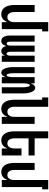

<svg xmlns="http://www.w3.org/2000/svg" viewBox="1108 -1884 783 3040"><g transform="rotate(90 1500.0 -363.5)"><path d="M202 8Q178 8 155.5 0Q133 -8 115.5 -24.5Q98 -41 87 -62Q76 -83 69.5 -106Q63 -129 61 -152.5Q59 -176 59 -200V-520H170V-200Q170 -187 171.5 -174Q173 -161 176.5 -148.5Q180 -136 186.5 -125Q193 -114 202.5 -105Q212 -96 224.5 -92Q237 -88 250 -88Q263 -88 275.5 -92Q288 -96 297.5 -105Q307 -114 313.5 -125Q320 -136 323.5 -148.5Q327 -161 328.5 -174Q330 -187 330 -200V-735H477V-639H441V0H330V-90Q322 -70 310.5 -51Q299 -32 282.5 -18.5Q266 -5 245 1.5Q224 8 202 8Z M628 8Q613 8 598 1.5Q583 -5 573 -17Q563 -29 557 -43.5Q551 -58 547.5 -73.5Q544 -89 543 -104.5Q542 -120 542 -136V-520H639V-136Q639 -127 640 -117.5Q641 -108 644 -99Q647 -90 654 -83Q661 -76 670 -76Q679 -76 686 -83Q693 -90 696 -99Q699 -108 700 -117.5Q701 -127 701 -136V-520H799V-136Q799 -127 800 -117.5Q801 -108 804 -99Q807 -90 814 -83Q821 -76 830 -76Q839 -76 846 -83Q853 -90 856 -99Q859 -108 860 -117.5Q861 -127 861 -136V-520H958V0H861V-52Q857 -40 850.5 -29Q844 -18 834.5 -9.5Q825 -1 813 3.5Q801 8 788 8Q773 8 758 1.5Q743 -5 733 -17Q723 -29 717 -43.5Q711 -58 707 -73Q704 -58 698 -43.5Q692 -29 682.5 -17Q673 -5 658.5 1.5Q644 8 628 8Z M1129 8Q1114 8 1100.5 -0.5Q1087 -9 1078.5 -21.5Q1070 -34 1064 -48.5Q1058 -63 1054 -78Q1050 -93 1047.5 -108Q1045 -123 1043.5 -138.5Q1042 -154 1042 -169.5Q1042 -185 1042 -200V-520H1139V-200Q1139 -193 1139 -186.5Q1139 -180 1139 -173Q1139 -166 1139.5 -159.5Q1140 -153 1140.5 -146Q1141 -139 1142 -132.5Q1143 -126 1144.5 -119.5Q1146 -113 1147.5 -106.5Q1149 -100 1151.5 -93.5Q1154 -87 1158.5 -81.5Q1163 -76 1170 -76Q1177 -76 1181.5 -81.5Q1186 -87 1188.5 -93.5Q1191 -100 1192.5 -106.5Q1194 -113 1195.5 -119.5Q1197 -126 1198 -132.5Q1199 -139 1199.5 -146Q1200 -153 1200.5 -159.5Q1201 -166 1201 -173Q1201 -180 1201 -186.5Q1201 -193 1201 -200V-520H1299V-454Q1303 -467 1308.5 -479.5Q1314 -492 1322.5 -503Q1331 -514 1344 -521Q1357 -528 1371 -528Q1386 -528 1399.5 -519.5Q1413 -511 1421.5 -498.5Q1430 -486 1436 -471.5Q1442 -457 1446 -442Q1450 -427 1452.5 -412Q1455 -397 1456.5 -381.5Q1458 -366 1458 -350.5Q1458 -335 1458 -320V0H1361V-320Q1361 -327 1361 -333.5Q1361 -340 1361 -347Q1361 -354 1360.5 -360.5Q1360 -367 1359.5 -374Q1359 -381 1358 -387.5Q1357 -394 1355.5 -400.5Q1354 -407 1352.5 -413.5Q1351 -420 1348.5 -426.5Q1346 -433 1341.5 -438.5Q1337 -444 1330 -444Q1323 -444 1318.5 -438.5Q1314 -433 1311.5 -426.5Q1309 -420 1307.5 -413.5Q1306 -407 1304.5 -400.5Q1303 -394 1302 -387.5Q1301 -381 1300.5 -374Q1300 -367 1299.5 -360.5Q1299 -354 1299 -347Q1299 -340 1299 -333.5Q1299 -327 1299 -320V0H1201V-66Q1197 -53 1191.5 -40.5Q1186 -28 1177.5 -17Q1169 -6 1156 1Q1143 8 1129 8Z M1702 8Q1678 8 1655.5 0Q1633 -8 1615.5 -24.5Q1598 -41 1587 -62Q1576 -83 1569.5 -106Q1563 -129 1561 -152.5Q1559 -176 1559 -200V-639H1523V-735H1670V-200Q1670 -187 1671.5 -174Q1673 -161 1676.5 -148.5Q1680 -136 1686.5 -125Q1693 -114 1702.5 -105Q1712 -96 1724.5 -92Q1737 -88 1750 -88Q1763 -88 1775.5 -92Q1788 -96 1797.5 -105Q1807 -114 1813.5 -125Q1820 -136 1823.5 -148.5Q1827 -161 1828.5 -174Q1830 -187 1830 -200V-520H1941V0H1830V-90Q1822 -70 1810.5 -51Q1799 -32 1782.5 -18.5Q1766 -5 1745 1.5Q1724 8 1702 8Z M2202 8Q2178 8 2155.5 0Q2133 -8 2115.5 -24.5Q2098 -41 2087 -62Q2076 -83 2069.5 -106Q2063 -129 2061 -152.5Q2059 -176 2059 -200V-735H2170V-520H2441V-424H2170V-200Q2170 -187 2171.5 -174Q2173 -161 2176.5 -148.5Q2180 -136 2186.5 -125Q2193 -114 2202.5 -105Q2212 -96 2224.5 -92Q2237 -88 2250 -88Q2263 -88 2275.5 -92Q2288 -96 2297.5 -105Q2307 -114 2313.5 -125Q2320 -136 2323.5 -148.5Q2327 -161 2328.5 -174Q2330 -187 2330 -200V-312H2441V0H2330V-90Q2322 -70 2310.5 -51Q2299 -32 2282.5 -18.5Q2266 -5 2245 1.5Q2224 8 2202 8Z M2702 8Q2678 8 2655.5 0Q2633 -8 2615.5 -24.5Q2598 -41 2587 -62Q2576 -83 2569.5 -106Q2563 -129 2561 -152.5Q2559 -176 2559 -200V-520H2670V-200Q2670 -187 2671.5 -174Q2673 -161 2676.5 -148.5Q2680 -136 2686.5 -125Q2693 -114 2702.5 -105Q2712 -96 2724.5 -92Q2737 -88 2750 -88Q2763 -88 2775.5 -92Q2788 -96 2797.5 -105Q2807 -114 2813.5 -125Q2820 -136 2823.5 -148.5Q2827 -161 2828.5 -174Q2830 -187 2830 -200V-735H2977V-639H2941V0H2830V-90Q2822 -70 2810.5 -51Q2799 -32 2782.5 -18.5Q2766 -5 2745 1.5Q2724 8 2702 8Z"/></g></svg>

Font: Iosevka Fixed
Style: Bold
Weight: 700
Monospace: yes
Designer: Belleve Invis
Foundry: Belleve Invis
Version: Version 32.3.0